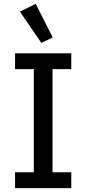

<svg xmlns="http://www.w3.org/2000/svg" viewBox="-20 -974 447 994"><path d="M194 -752 253 -780 165 -954 83 -914ZM349 0V-82H252V-616H349V-698H58V-616H155V-82H58V0Z"/></svg>

Font: IBM Plex Thai Text
Style: Regular
Weight: 450
Designer: Mike Abbink, Paul van der Laan, Pieter van Rosmalen, Ben Mitchell, Mark Frömberg
Foundry: Bold Monday
Version: Version 1.0